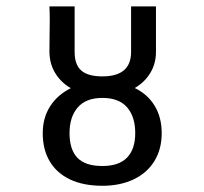

<svg xmlns="http://www.w3.org/2000/svg" viewBox="-20 -570 640 602"><path d="M114 -152.5Q114 -200.5 137.2 -236.8Q160.5 -273 202 -293.5Q171 -311.5 153.2 -340.8Q135.5 -370 135 -407L135.5 -462.5Q136 -477 136 -504.5Q136 -534 135 -550H214V-407Q214 -367 235 -348.8Q256 -330.5 301 -330.5Q391 -330.5 391 -407V-550H469V-407Q469 -370.5 451.2 -341.2Q433.5 -312 402.5 -294Q443 -274.5 465 -238.2Q487 -202 487 -152.5Q487 -102 464 -64.8Q441 -27.5 398.8 -7.5Q356.5 12.5 301 12.5Q242 12.5 200 -7.2Q158 -27 136 -64Q114 -101 114 -152.5ZM404 -152.5Q404 -204.5 378.2 -233.8Q352.5 -263 301 -263Q249.5 -263 223.8 -233.2Q198 -203.5 198 -152.5Q198 -101 222.8 -75.2Q247.5 -49.5 301 -49.5Q353 -49.5 378.5 -76Q404 -102.5 404 -152.5Z"/></svg>

Font: JuliaMono SemiBold
Style: Regular
Weight: 600
Monospace: yes
Designer: cormullion
Foundry: corm
Version: Version 0.055; ttfautohint (v1.8.4)